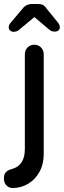

<svg xmlns="http://www.w3.org/2000/svg" viewBox="-40 -749 321 966"><path d="M-20 153V144Q-20 111 21 101Q85 83 85 1V-476Q85 -496 98.5 -510Q112 -524 133 -524Q153 -524 166.5 -510Q180 -496 180 -476V25Q180 77 158.5 116Q137 155 101 176Q65 197 24 197Q5 197 -7.5 184Q-20 171 -20 153ZM261 -611Q261 -602 254 -596Q247 -590 236 -590Q223 -590 217 -593.5Q211 -597 197 -609L133 -663L68 -609Q65 -606 57.5 -600Q50 -594 43.5 -591.5Q37 -589 28 -589Q18 -589 11 -595.5Q4 -602 4 -610Q4 -618 6 -623Q8 -628 14 -635L73 -705Q91 -729 123 -729H150Q166 -729 176 -724Q186 -719 195 -705L251 -636Q257 -628 259 -623Q261 -618 261 -611Z"/></svg>

Font: Quicksand Medium
Style: Regular
Weight: 500
Designer: Andrew Paglinawan
Foundry: Andrew Paglinawan
Version: Version 3.000